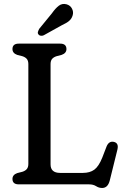

<svg xmlns="http://www.w3.org/2000/svg" viewBox="-20 -917 624 955"><path d="M286.5 -644 261.5 -637.5Q247 -633 239.2 -624Q231.5 -615 231.5 -598V-99.5Q231.5 -57 279 -57H392.5Q427 -57 449 -73Q471 -89 488.5 -132.5L510.5 -189.5Q522 -216 545.5 -211.5Q572 -206 564 -173L526 -19.5Q516.5 18 488 18Q472 18 458 9Q444 0 423 0H73.5Q42 0 42 -27Q42 -47.5 65.5 -56L91 -62.5Q105.5 -67 113.2 -76Q121 -85 121 -102V-598Q121 -615 113.2 -624Q105.5 -633 91 -637.5L65.5 -644Q42 -652.5 42 -673Q42 -700 73.5 -700H279Q310.5 -700 310.5 -673Q310.5 -652.5 286.5 -644ZM238 -850.5Q255.5 -875.5 272.5 -888.5Q289.5 -901.5 311.5 -895.5Q330 -890 338.2 -873.8Q346.5 -857.5 341.5 -841Q336.5 -823.5 323.5 -812.8Q310.5 -802 287.5 -791.5L197.5 -741.5Q191 -738.5 183.2 -739.2Q175.5 -740 171.5 -745.5Q166.5 -751.5 168.8 -758.8Q171 -766 175 -773.5Z"/></svg>

Font: Fraunces 72pt S100
Style: Regular
Weight: 400
Version: Version 1.000; ttfautohint (v1.8.3)